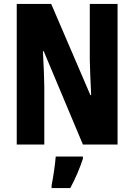

<svg xmlns="http://www.w3.org/2000/svg" viewBox="-20 -800 682 975"><path d="M577 -66V-780H436V-494C437 -446 439 -400 443 -317H439L240 -780H65V-66H205V-357C204 -402 203 -454 198 -540H202L401 -66ZM401 6V-5H263C260 37 249 107 242 142V155H337C362 108 385 56 401 6Z"/></svg>

Font: Noto Sans Malayalam UI ExtraCondensed ExtraBold
Style: Regular
Weight: 800
Width: 2
Designer: Jelle Bosma - Monotype Design Team
Foundry: Monotype Imaging Inc.
Version: Version 2.104